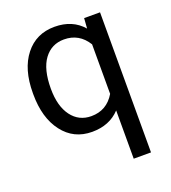

<svg xmlns="http://www.w3.org/2000/svg" viewBox="-135 -638 838 942"><g transform="rotate(-20 284.0 -167.5)"><path d="M46.4 -268.6Q46.4 -393.1 103.5 -465.6Q160.6 -538.1 256.8 -538.1Q350.6 -538.1 404.8 -475.1L408.7 -528.3H491.7V203.1H401.4V-48.8Q346.7 9.8 255.9 9.8Q160.2 9.8 103.3 -64.7Q46.4 -139.2 46.4 -262.2ZM136.7 -258.3Q136.7 -167.5 175 -115.7Q213.4 -64 278.3 -64Q358.9 -64 401.4 -135.3V-394Q358.4 -463.9 279.3 -463.9Q213.9 -463.9 175.3 -411.9Q136.7 -359.9 136.7 -258.3Z"/></g></svg>

Font: Roboto-ThirdPerson-AD3FC
Style: ThirdPerson-AD3FC
Weight: 400
Designer: Google
Version: Version 2.137; 2017